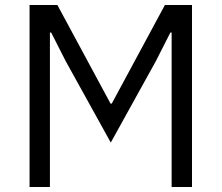

<svg xmlns="http://www.w3.org/2000/svg" viewBox="-20 -753 893 773"><path d="M181 0H99V-733H211L425 -336H430L644 -733H753V0H671V-622H666L607 -506L426 -179L245 -506L186 -622H181Z"/></svg>

Font: IBM Plex Sans JP
Style: Regular
Weight: 400
Designer: Mike Abbink; Paul van der Laan; Pieter van Rosmalen; Wujin Sim; Yejin Wi; Jinhee Kim; Boomi Park; Yona Kim; Kichan Ma
Foundry: Sandoll Inc.
Version: Version 1.001